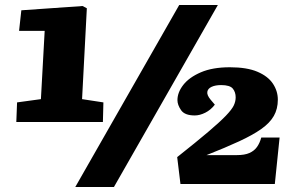

<svg xmlns="http://www.w3.org/2000/svg" viewBox="-20 -734 1167 765"><path d="M280 11 694 -714H848L434 11ZM307 -339 392 -326 390 -248H45L48 -326L143 -339L158 -611H56L65 -693L309 -710L326 -701ZM861 -395Q838 -395 823 -388Q808 -381 806 -368Q804 -355 819 -337L836 -317Q820 -296 798 -285Q776 -274 756 -274Q716 -274 701.5 -295Q687 -316 687 -335Q687 -366 710.5 -396Q734 -426 780.5 -446Q827 -466 896 -466Q964 -466 1006 -448Q1048 -430 1067.5 -400.5Q1087 -371 1087 -337Q1087 -300 1071 -272Q1055 -244 1021 -220Q987 -196 933 -171Q879 -146 803 -116H924Q955 -116 974 -124.5Q993 -133 1004 -148.5Q1015 -164 1021 -186H1094L1075 -1H699L686 -108Q763 -169 809.5 -208.5Q856 -248 880 -273Q904 -298 911.5 -314Q919 -330 919 -346Q919 -367 907.5 -381Q896 -395 861 -395Z"/></svg>

Font: Literata Black
Style: Italic
Weight: 900
Italic angle: -2°
Designer: Latin by Veronika Burian and Jose Scaglione. Greek by Irene Vlachou. Cyrillic by Vera Evstafieva
Foundry: TypeTogether
Version: Version 3.002